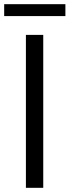

<svg xmlns="http://www.w3.org/2000/svg" viewBox="-22 -899 333 919"><path d="M102 0H185V-732H102ZM-2 -822H291V-879H-2Z"/></svg>

Font: ChiuKong Gothic MN Normal
Style: Regular
Weight: 350
Designer: Ryoko NISHIZUKA 西塚涼子 (kana, bopomofo & ideographs); Paul D. Hunt (Latin, Greek & Cyrillic); Sandoll Communications 산돌커뮤니
Foundry: Adobe
Version: Version 1.300